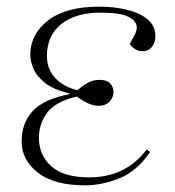

<svg xmlns="http://www.w3.org/2000/svg" viewBox="-20 -543 525 577"><path d="M236 14Q143 14 94 -24Q45 -62 45 -118Q45 -173 78 -209Q111 -245 189 -260V-262Q140 -274 114.5 -294.5Q89 -315 80 -338Q71 -361 71 -378Q71 -440 124.5 -481.5Q178 -523 278 -523Q324 -523 362.5 -513.5Q401 -504 424 -484.5Q447 -465 447 -434Q447 -415 436.5 -402Q426 -389 409 -389Q396 -389 386 -395.5Q376 -402 370 -411Q379 -427 385 -438.5Q391 -450 391 -461Q391 -479 367 -492Q343 -505 282 -505Q207 -505 164 -470.5Q121 -436 121 -375Q121 -335 146 -308.5Q171 -282 212 -272Q229 -286 244.5 -294.5Q260 -303 279 -303Q301 -303 311 -292.5Q321 -282 321 -266Q321 -250 309 -237.5Q297 -225 276 -225Q248 -225 211 -253Q147 -238 122 -204.5Q97 -171 97 -129Q97 -77 134 -43.5Q171 -10 248 -10Q358 -10 421 -94L431 -86Q391 -28 338.5 -7Q286 14 236 14Z"/></svg>

Font: Literata 72pt ExtraLight
Style: Italic
Weight: 200
Italic angle: -2°
Designer: Latin by Veronika Burian and Jose Scaglione. Greek by Irene Vlachou. Cyrillic by Vera Evstafieva
Foundry: TypeTogether
Version: Version 3.002